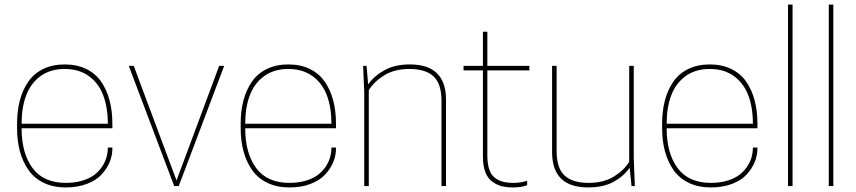

<svg xmlns="http://www.w3.org/2000/svg" viewBox="-20 -820 3771 846"><path d="M475.1 -254.9H75.2Q75.2 -144.5 123.5 -79.3Q171.9 -14.2 270 -14.2Q309.6 -14.2 341.6 -23.7Q373.5 -33.2 394.3 -48.6Q415 -64 429 -84.5Q442.9 -105 449 -126.5Q455.1 -147.9 455.1 -169.9H475.1V-165Q475.1 -135.3 463.4 -106.4Q451.7 -77.6 428.2 -51.8Q404.8 -25.9 363.8 -10Q322.8 5.9 270 5.9Q214.8 5.9 173.1 -14.2Q131.3 -34.2 106 -70.1Q80.6 -106 67.9 -152.3Q55.2 -198.7 55.2 -254.9V-274.9Q55.2 -331.1 67.4 -377.4Q79.6 -423.8 104.5 -460Q129.4 -496.1 170.4 -516.1Q211.4 -536.1 265.1 -536.1Q318.8 -536.1 359.9 -516.1Q400.9 -496.1 425.8 -460Q450.7 -423.8 462.9 -377.4Q475.1 -331.1 475.1 -274.9ZM75.2 -274.9H455.1Q455.1 -346.7 434.8 -400.1Q414.6 -453.6 371.3 -484.9Q328.1 -516.1 265.1 -516.1Q202.1 -516.1 158.9 -484.9Q115.7 -453.6 95.5 -400.1Q75.2 -346.7 75.2 -274.9Z M757.8 -24.9 945.8 -529.8H967.8L767.6 0H747.6L547.4 -529.8H569.3Z M1460.4 -254.9H1060.5Q1060.5 -144.5 1108.9 -79.3Q1157.2 -14.2 1255.4 -14.2Q1294.9 -14.2 1326.9 -23.7Q1358.9 -33.2 1379.6 -48.6Q1400.4 -64 1414.3 -84.5Q1428.2 -105 1434.3 -126.5Q1440.4 -147.9 1440.4 -169.9H1460.4V-165Q1460.4 -135.3 1448.7 -106.4Q1437 -77.6 1413.6 -51.8Q1390.1 -25.9 1349.1 -10Q1308.1 5.9 1255.4 5.9Q1200.2 5.9 1158.4 -14.2Q1116.7 -34.2 1091.3 -70.1Q1065.9 -106 1053.2 -152.3Q1040.5 -198.7 1040.5 -254.9V-274.9Q1040.5 -331.1 1052.7 -377.4Q1064.9 -423.8 1089.8 -460Q1114.7 -496.1 1155.8 -516.1Q1196.8 -536.1 1250.5 -536.1Q1304.2 -536.1 1345.2 -516.1Q1386.2 -496.1 1411.1 -460Q1436 -423.8 1448.2 -377.4Q1460.4 -331.1 1460.4 -274.9ZM1060.5 -274.9H1440.4Q1440.4 -346.7 1420.2 -400.1Q1399.9 -453.6 1356.7 -484.9Q1313.5 -516.1 1250.5 -516.1Q1187.5 -516.1 1144.3 -484.9Q1101.1 -453.6 1080.8 -400.1Q1060.5 -346.7 1060.5 -274.9Z M1945.3 0H1925.3V-375Q1925.3 -451.2 1890.1 -483.6Q1855 -516.1 1784.2 -516.1Q1718.8 -516.1 1674.1 -488.8Q1629.4 -461.4 1605 -422.9V0H1585V-410.2L1580.1 -529.8H1595.2L1602.1 -448.2Q1628.4 -485.4 1674.1 -510.7Q1719.7 -536.1 1786.1 -536.1Q1945.3 -536.1 1945.3 -379.9Z M2127.4 -529.8H2312.5V-509.8H2127.4V-134.8Q2127.4 -98.6 2135.5 -74.2Q2143.6 -49.8 2159.9 -37.1Q2176.3 -24.4 2195.8 -19.3Q2215.3 -14.2 2242.7 -14.2Q2259.8 -14.2 2277.8 -17.3Q2295.9 -20.5 2302.7 -23.9V-3.9Q2278.3 5.9 2238.8 5.9Q2210.4 5.9 2188.5 -0.2Q2166.5 -6.3 2147.5 -20.8Q2128.4 -35.2 2118.2 -62.5Q2107.9 -89.8 2107.9 -128.9V-509.8H2022.5V-529.8H2107.9V-680.2H2127.4Z M2412.6 -529.8H2432.6V-154.8Q2432.6 -78.6 2467.8 -46.4Q2502.9 -14.2 2573.7 -14.2Q2639.2 -14.2 2683.8 -41.3Q2728.5 -68.4 2752.4 -106.9V-529.8H2772.5V-120.1L2777.3 0H2762.7L2754.4 -81.1Q2729 -43.9 2683.8 -19Q2638.7 5.9 2571.8 5.9Q2412.6 5.9 2412.6 -149.9Z M3317.4 -254.9H2917.5Q2917.5 -144.5 2965.8 -79.3Q3014.2 -14.2 3112.3 -14.2Q3151.9 -14.2 3183.8 -23.7Q3215.8 -33.2 3236.6 -48.6Q3257.3 -64 3271.2 -84.5Q3285.2 -105 3291.3 -126.5Q3297.4 -147.9 3297.4 -169.9H3317.4V-165Q3317.4 -135.3 3305.7 -106.4Q3293.9 -77.6 3270.5 -51.8Q3247.1 -25.9 3206.1 -10Q3165 5.9 3112.3 5.9Q3057.1 5.9 3015.4 -14.2Q2973.6 -34.2 2948.2 -70.1Q2922.9 -106 2910.2 -152.3Q2897.5 -198.7 2897.5 -254.9V-274.9Q2897.5 -331.1 2909.7 -377.4Q2921.9 -423.8 2946.8 -460Q2971.7 -496.1 3012.7 -516.1Q3053.7 -536.1 3107.4 -536.1Q3161.1 -536.1 3202.1 -516.1Q3243.2 -496.1 3268.1 -460Q3293 -423.8 3305.2 -377.4Q3317.4 -331.1 3317.4 -274.9ZM2917.5 -274.9H3297.4Q3297.4 -346.7 3277.1 -400.1Q3256.8 -453.6 3213.6 -484.9Q3170.4 -516.1 3107.4 -516.1Q3044.4 -516.1 3001.2 -484.9Q2958 -453.6 2937.7 -400.1Q2917.5 -346.7 2917.5 -274.9Z M3452.1 0V-799.8H3472.2V0Z M3631.8 0V-799.8H3651.9V0Z"/></svg>

Font: Cooper Hewitt
Style: Thin
Weight: 701
Designer: Village Type and Design LLC
Foundry: Cooper Hewitt Smithsonian Design Museum
Version: 1.000